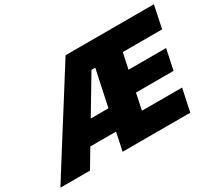

<svg xmlns="http://www.w3.org/2000/svg" viewBox="-174 -967 1362 1221"><g transform="rotate(-30 507.0 -356.5)"><path d="M-41.5 0Q-5.5 -58 34.5 -121Q74.5 -184 110 -241L266.5 -488.5Q304 -548 339.2 -604Q374.5 -660 408 -713H1056.5L1022 -548.5H733Q728 -524 722.2 -497.8Q716.5 -471.5 710.5 -442L708.5 -433H984.5L953 -283.5H677L673 -263Q667 -236.5 662 -212Q657 -187.5 652 -164.5H947L912 0H415Q422.5 -34 429.2 -65.8Q436 -97.5 443 -132H254Q234.5 -98.5 214.5 -65.2Q194.5 -32 175.5 0ZM504 -550 345.5 -284.5H475.5L515.5 -473.5Q520 -494.5 524 -513.5Q528 -532.5 532 -550Z"/></g></svg>

Font: Commissioner ExtraBold
Style: Italic
Weight: 800
Italic angle: -12°
Designer: Kostas Bartsokas
Foundry: Kostas Bartsokas
Version: Version 1.000; ttfautohint (v1.8.3)